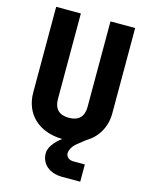

<svg xmlns="http://www.w3.org/2000/svg" viewBox="-138 -816 876 1127"><g transform="rotate(15 300.0 -252.5)"><path d="M390 -210C390 -152 360 -120 300 -120C240 -120 210 -152 210 -210V-730H60V-210C60 -80 151 8 295 10C253 41 223 81 223 115C223 180 273 225 354 225H462V120H393C364 120 347 103 347 82C347 65 359 38 386 17L434 -21C498 -58 540 -127 540 -210V-730H390Z"/></g></svg>

Font: Tekne LDO ExtraBold
Style: Regular
Weight: 800
Monospace: yes
Designer: Alessio Laiso, Mario Rullo, Paolo Rosset
Foundry: Alessio Laiso
Version: Version 1.000;hotconv 1.0.109;makeotfexe 2.5.65596